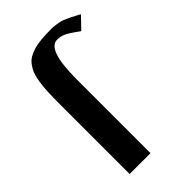

<svg xmlns="http://www.w3.org/2000/svg" viewBox="-206 -742 814 814"><g transform="rotate(-45 200.5 -335.0)"><path d="M67.9 0V-421.9Q67.9 -461.9 69.1 -490.2Q70.3 -518.6 74.2 -544.9Q78.1 -571.3 84.5 -588.4Q90.8 -605.5 101.8 -620.6Q112.8 -635.7 127 -644.3Q141.1 -652.8 162.1 -659.2Q183.1 -665.5 208.5 -667.7Q233.9 -669.9 268.1 -669.9Q281.2 -669.9 294.7 -667.7Q308.1 -665.5 316.2 -664.1Q324.2 -662.6 338.9 -656Q353.5 -649.4 357.7 -647.7Q361.8 -646 379.9 -636.2Q397.9 -626.5 400.9 -625L351.1 -573.2Q347.2 -576.2 336.9 -583.3Q326.7 -590.3 324 -592.3Q321.3 -594.2 313.2 -599.6Q305.2 -605 302.5 -606.2Q299.8 -607.4 293.5 -610.8Q287.1 -614.3 283.7 -615.2Q280.3 -616.2 274.7 -617.7Q269 -619.1 263.9 -619.6Q258.8 -620.1 252.9 -620.1Q192.9 -620.1 192.9 -443.8V0Z"/></g></svg>

Font: Pfennig
Style: Bold
Weight: 700
Version: Version 20120410 ; ttfautohint (v0.8)